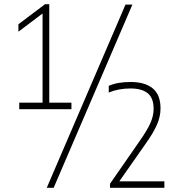

<svg xmlns="http://www.w3.org/2000/svg" viewBox="-20 -830 857 918"><path d="M215.5 -339H321.5V-308H72V-339H183.5V-765.5L68 -678.5V-714L195.5 -810H215.5ZM203.5 68 580 -808H613L236.5 68ZM766 37V68H506V48.5L646.5 -154Q683 -205.5 698.8 -240.8Q714.5 -276 714.5 -309.5Q714.5 -361 686.5 -384Q658.5 -407 603.5 -407Q546 -407 500 -387.5V-419.5Q540.5 -438 605 -438Q673.5 -438 710.5 -407.2Q747.5 -376.5 747.5 -312Q747.5 -273 730.5 -233.8Q713.5 -194.5 672 -136.5L550.5 37Z"/></svg>

Font: Encode Sans Semi Condensed Thin
Style: Regular
Weight: 250
Width: 4
Designer: Multiple Designers
Foundry: Impallari Type
Version: Version 2.000